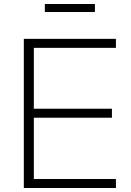

<svg xmlns="http://www.w3.org/2000/svg" viewBox="-20 -939 654 959"><path d="M99 0H559V-45H149V-351H539V-396H149V-700H559V-745H99ZM204 -879H454V-919H204Z"/></svg>

Font: Mluvka ExtraLight
Style: Regular
Weight: 200
Designer: Modified by Jiří Krblich, Original typeface by Gumpita Rahayu
Foundry: Gumpita Rahayu & Jiří Krblich
Version: Version 2.000;Glyphs 3.1.1 (3134)